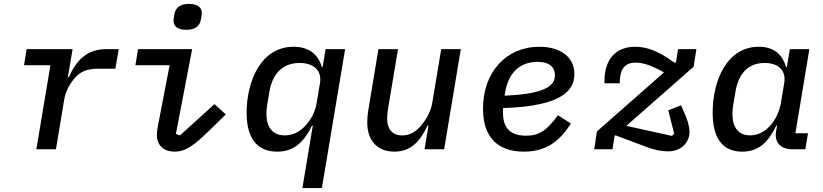

<svg xmlns="http://www.w3.org/2000/svg" viewBox="-20 -769 4241 989"><path d="M268.1 0 311.1 -258.2C319.6 -310 350.9 -350.5 364 -365.8C392.8 -399.5 427.2 -415.1 485.4 -415.1H574.2L591.6 -516H528.4C428.6 -516 373.2 -459.2 334.9 -371.8H329.5L354 -516H117.2L103.7 -433.2H239.7L167.3 0Z M939.6 -615.4C986.5 -615.4 1009.6 -635.3 1014.9 -669.4C1017.8 -685.4 1019.5 -694.2 1019.5 -702.1C1019.5 -727.6 1002.1 -748.9 953.5 -748.9C907 -748.9 883.9 -729 878.2 -695C875.7 -679 873.9 -670.1 873.9 -662.3C873.9 -636.7 891 -615.4 939.6 -615.4ZM677.6 -433.2H853.7L794.7 -127.1C790.8 -105.5 788 -89.8 788 -74.2C788 -23.1 820 12.1 880.7 12.1C933.9 12.1 977.3 -17 1062.1 -100.5L1143.1 -179.7L1084.9 -232.6L907.3 -71.7L886 -79.2L969.8 -516H691.1Z M1537.6 199.9H1638.1L1757.8 -516H1657.3L1641.7 -424H1637.8C1617.9 -491.1 1569.6 -528.1 1491.8 -528.1C1322.8 -528.1 1250.4 -348.4 1250.4 -187.9C1250.4 -59.7 1302.2 12.1 1408 12.1C1497.9 12.1 1547.9 -41.9 1587.4 -122.5H1591.3ZM1352.3 -182.5C1352.3 -196.7 1353.7 -211.6 1356.2 -227.6L1367.5 -295.5C1382.5 -385.7 1432.9 -444.6 1523.1 -444.6C1595.2 -444.6 1639.2 -406.6 1628.2 -340.6L1610.8 -236.9C1603.3 -190.7 1579.9 -151.6 1557.2 -126.1C1525.2 -89.1 1488.3 -71.7 1447.4 -71.7C1382.8 -71.7 1352.6 -115.1 1352.3 -182.5Z M2166.9 0H2267.8L2353.7 -516H2252.8L2206 -236.2C2197.1 -182.9 2163.4 -139.6 2150.9 -124.3C2123.9 -91.6 2092.7 -71.4 2051.5 -71.4C1997.9 -71.4 1974.1 -108 1974.1 -157.7C1974.1 -173.3 1976.2 -193.5 1979.8 -215.2L2030.2 -516H1929.3L1879.6 -216.3C1873.9 -185 1871.8 -159.8 1871.8 -137.1C1871.8 -47.6 1921.2 12.1 2012.1 12.1C2094.8 12.1 2144.2 -39.8 2182.5 -122.5H2187.1Z M2679 12.1C2795.5 12.1 2864.3 -44 2920.8 -132.8L2854 -175.4C2797.6 -98 2758.2 -70 2690 -70C2594.8 -70 2570.7 -125 2570.7 -191.4C2570.7 -194.2 2570.7 -203.1 2571.7 -212.4C2889.2 -221.9 2938.6 -311.8 2938.6 -387.8C2938.6 -479.8 2860.8 -528.1 2758.5 -528.1C2587 -528.1 2468 -397.4 2468 -208.8C2468 -64.3 2541.5 12.1 2679 12.1ZM2579.2 -276.3 2581 -287.6C2597.3 -395.2 2658.7 -450.3 2748.9 -450.3C2813.6 -450.3 2838.4 -420.5 2838.4 -381.7C2838.4 -337.4 2808.9 -285.2 2579.2 -276.3Z M3422.2 10.7C3490.4 10.7 3531.6 -37.6 3531.6 -88.8C3531.6 -119.3 3520.6 -154.8 3503.9 -190.7L3488.3 -226.6L3422.2 -200.6L3452.8 -80.6L3441.8 -68.9L3206.3 -120.7L3552.9 -425.4L3567.1 -516H3472.7L3462 -449.6L3456.7 -445.3L3442.8 -453.8C3368.3 -507.8 3309.3 -528.1 3252.1 -528.1C3153.1 -528.1 3093.7 -464.8 3093.7 -351.2V-340.2H3172.2C3172.2 -400.9 3189.6 -446.4 3253.2 -446.4C3291.9 -446.4 3332.7 -433.9 3400.2 -396L3054.7 -92L3040.8 0H3134.9L3145.6 -68.5L3150.2 -72.1L3303.3 -14.6C3349.8 3.9 3387.4 10.7 3422.2 10.7Z M3803.3 12.1C3892.8 12.1 3939.3 -41.9 3979 -122.5H3982.6L3977.6 -93.4C3968.8 -38 3996.8 0 4064.6 0H4128.2L4142 -82.4H4077.1L4149.1 -516H4048.7L4033 -424H4028.8C4009.2 -491.1 3963.8 -528.1 3888.5 -528.1C3720.9 -528.1 3650.9 -348 3650.9 -189.6C3650.9 -60 3699.9 12.1 3803.3 12.1ZM3752.8 -182.5C3752.8 -196.7 3754.3 -211.6 3756.7 -227.6L3768.1 -295.5C3783 -385.7 3830.3 -444.6 3918.3 -444.6C3990.1 -444.6 4030.5 -406.6 4019.5 -340.6L4002.1 -236.9C3994.3 -191.4 3973 -152 3951 -125.7C3919.7 -89.1 3882.5 -71.7 3843.4 -71.7C3781.6 -71.7 3752.8 -115.1 3752.8 -182.5Z"/></svg>

Font: Margiela Mono Italic Medium It
Style: Regular
Weight: 500
Designer: Mike Abbink, Paul van der Laan, Pieter van Rosmalen
Foundry: Bold Monday
Version: Version 2.003 2021